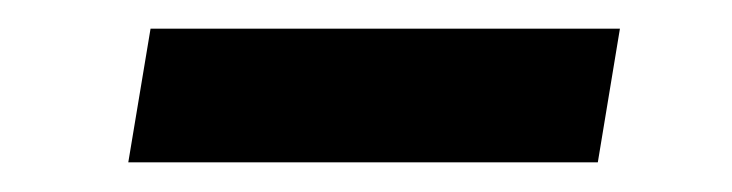

<svg xmlns="http://www.w3.org/2000/svg" viewBox="-20 -373 503 132"><path d="M406.2 -353.3H83.5L68.2 -261.4H391Z"/></svg>

Font: TID UI Medium
Style: Italic
Weight: 500
Italic angle: -9.39999°
Designer: The TID Project Authors
Foundry: Bakken & Bæck
Version: Version 1.001;hotconv 1.0.109;makeotfexe 2.5.65596